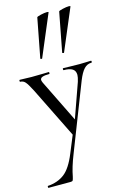

<svg xmlns="http://www.w3.org/2000/svg" viewBox="-152 -796 736 1135"><g transform="rotate(-15 216.0 -228.0)"><path d="M225 -12V25L63 -303Q41 -346 28.5 -360Q16 -374 -2 -374Q-5 -374 -5 -380Q-5 -386 -2 -386Q22 -386 34 -385L70 -384L135 -385Q150 -386 176 -386Q178 -386 178 -380Q178 -374 176 -374Q148 -374 134 -369Q120 -364 120 -352Q120 -347 125 -335L260 -60L231 -15L327 -286Q335 -312 335 -326Q335 -351 317.5 -362.5Q300 -374 263 -374Q261 -374 261 -380Q261 -386 263 -386Q290 -386 304 -385L364 -384L402 -385Q412 -386 434 -386Q437 -386 437 -380Q437 -374 434 -374Q407 -374 388 -353.5Q369 -333 351 -288L192 120Q163 193 153 248Q149 266 146 270.5Q143 275 132 275H-3Q-5 275 -5 269Q-5 263 -3 263Q57 259 98.5 227.5Q140 196 174 112ZM155 -472Q152 -472 149.5 -473.5Q147 -475 148 -476L194 -716Q195 -720 218.5 -725.5Q242 -731 257 -731Q267 -731 266 -727L159 -474Q159 -472 155 -472ZM289 -472Q286 -472 283.5 -473.5Q281 -475 282 -476L328 -716Q329 -720 352.5 -725.5Q376 -731 391 -731Q401 -731 400 -727L293 -474Q293 -472 289 -472Z"/></g></svg>

Font: Cormorant Garamond Medium
Style: Regular
Weight: 500
Designer: Christian Thalmann (Catharsis Fonts)
Foundry: Catharsis Fonts
Version: Version 4.000